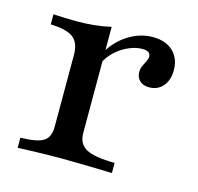

<svg xmlns="http://www.w3.org/2000/svg" viewBox="-72 -503 596 578"><g transform="rotate(15 226.0 -213.5)"><path d="M29.8 0V-31.5Q81.5 -32.3 101.2 -44.8Q121 -57.3 121 -89.5V-313.7Q121 -351.6 100.4 -367.3Q79.8 -383.1 29.8 -384.7V-416.1Q47.6 -415.3 64.5 -414.5Q81.5 -413.7 100.8 -413.7Q161.3 -413.7 208.9 -425V-94.4Q208.9 -60.5 234.3 -46.4Q259.7 -32.3 323.4 -31.5V0Q308.1 -0.8 281.9 -1.2Q255.6 -1.6 225.4 -2.4Q195.2 -3.2 166.1 -3.2Q125 -3.2 87.1 -2Q49.2 -0.8 29.8 0ZM364.5 -278.2Q346 -278.2 335.1 -288.3Q324.2 -298.4 324.2 -315.3Q324.2 -326.6 328.6 -335.5Q333.1 -344.4 337.1 -352.4Q341.1 -360.5 341.1 -367.7Q341.1 -384.7 315.3 -384.7Q296 -384.7 274.2 -375.4Q252.4 -366.1 234.3 -349.6Q216.1 -333.1 205.6 -311.3L204 -345.2Q227.4 -383.9 262.9 -405.6Q298.4 -427.4 337.1 -427.4Q377.4 -427.4 400.4 -405.6Q423.4 -383.9 423.4 -346.8Q423.4 -316.1 407.3 -297.2Q391.1 -278.2 364.5 -278.2Z"/></g></svg>

Font: Playfair 12pt Medium
Style: Regular
Weight: 500
Designer: Claus Eggers Sørensen
Foundry: Claus Eggers Sørensen
Version: Version 2.000;gftools[0.9.28]